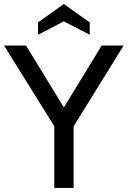

<svg xmlns="http://www.w3.org/2000/svg" viewBox="-31 -924 628 944"><path d="M577 -700 331 -303V0H236V-303L-11 -700H97L283 -396L469 -700ZM410 -814V-753L283 -819L156 -753V-814L283 -904Z"/></svg>

Font: Cabin
Style: Regular
Weight: 400
Designer: Pablo Impallari
Foundry: Pablo Impallari. http://www.impallari.com Igino Marini. http://www.ikern.com
Version: Version 2.001